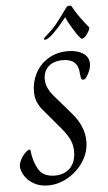

<svg xmlns="http://www.w3.org/2000/svg" viewBox="-63 -988 583 1038"><g transform="rotate(-5 229.0 -469.0)"><path d="M12 -102Q12 -122 23 -143Q34 -164 49 -178Q64 -192 72 -192Q77 -192 77 -186Q82 -131 107 -85.5Q132 -40 197 -40Q249 -40 280 -72Q311 -104 311 -161Q311 -195 298 -224Q285 -253 255 -289L157 -405Q141 -426 132 -448.5Q123 -471 123 -503Q123 -555 147 -601Q171 -647 217 -675.5Q263 -704 324 -704Q374 -704 406 -683.5Q438 -663 438 -625Q438 -596 414 -558Q405 -543 394 -543Q386 -543 383.5 -550.5Q381 -558 379 -578Q376 -658 293 -658Q243 -658 215 -632.5Q187 -607 187 -563Q187 -519 224 -474L320 -363Q382 -290 382 -210Q382 -152 349.5 -101.5Q317 -51 264.5 -20.5Q212 10 156 10Q111 10 79 -8.5Q47 -27 30.5 -53Q14 -79 12 -102ZM396 -772Q381 -790 359 -826Q337 -862 326 -888L314 -873Q285 -836 254 -806Q223 -776 206 -776Q202 -776 202 -780Q202 -785 208 -790Q249 -826 270 -851Q291 -876 336 -939Q342 -948 354 -948Q362 -948 364.5 -945.5Q367 -943 373 -931Q389 -903 408.5 -876.5Q428 -850 450 -823Q453 -819 448 -808Q443 -797 432 -782Q416 -764 408 -764Q403 -764 396 -772Z"/></g></svg>

Font: Charm
Style: Regular
Weight: 400
Designer: Katatrad Aksorn Co.,Ltd.
Foundry: Cadson Demak Co.,Ltd.
Version: Version 1.001